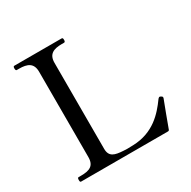

<svg xmlns="http://www.w3.org/2000/svg" viewBox="-161 -889 1045 1048"><g transform="rotate(-30 361.0 -365.0)"><path d="M615 -6C635 -62 655 -113 676 -169C677 -172 677 -173 677 -174C677 -179 673 -182 669 -184C665 -186 663 -187 660 -187C658 -187 657 -186 656 -185C653 -183 651 -181 649 -178C602 -113 533 -34 404 -30C386 -30 375 -29 367 -29C359 -29 353 -30 344 -30C289 -33 257 -42 257 -92V-634C257 -688 290 -703 343 -703H357C363 -703 365 -708 365 -716C365 -725 364 -730 357 -730H59C54 -730 52 -725 52 -717C52 -708 54 -703 59 -703H74C124 -703 160 -690 160 -634V-96C160 -41 128 -28 74 -28H59C54 -28 52 -23 52 -14C52 -5 53 0 59 0H606C610 0 614 -2 615 -6Z"/></g></svg>

Font: Shippori Mincho OTF Medium
Style: Regular
Weight: 500
Designer: FONTDASU
Foundry: FONTDASU / Google Inc. / but / Adobe
Version: Version 3.300;hotconv 1.0.109;makeotfexe 2.5.65596